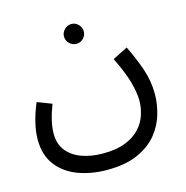

<svg xmlns="http://www.w3.org/2000/svg" viewBox="-107 -598 899 929"><g transform="rotate(-15 342.5 -133.5)"><path d="M29.8 1Q29.8 -35.2 39.8 -79.1Q49.8 -123 71.8 -175.8L144 -147.9Q127.9 -106 119.9 -71Q111.8 -36.1 111.8 -5.9Q111.8 45.9 138.9 79.8Q166 113.8 212.9 130.9Q259.8 147.9 318.8 147.9Q386.2 147.9 431.6 129.9Q477.1 111.8 503.9 82.5Q530.8 53.2 542.5 17.1Q554.2 -19 554.2 -54.2Q554.2 -91.8 539.6 -146Q524.9 -200.2 485.8 -279.8L561 -317.9Q589.8 -259.8 612.3 -196.3Q634.8 -132.8 634.8 -64.9Q634.8 -17.1 619.9 34.9Q605 86.9 569.1 130.9Q533.2 174.8 471.7 202.4Q410.2 230 317.9 230Q240.2 230 174.6 206.1Q108.9 182.1 69.3 131.1Q29.8 80.1 29.8 1ZM332 -397.9Q311 -397.9 296.4 -412.6Q281.7 -427.2 281.7 -447.3Q281.7 -466.8 296.4 -481.9Q311 -497.1 332 -497.1Q352.1 -497.1 366.5 -481.9Q380.9 -466.8 380.9 -447.3Q380.9 -427.2 366.5 -412.6Q352.1 -397.9 332 -397.9Z"/></g></svg>

Font: Kurinto Seri
Style: Regular
Weight: 400
Designer: Kurinto was developed by Clint Goss from a range of fonts that are compatible with the SIL Open Font License Version 1.1
Foundry: Clinton F. Goss
Version: Version 2.196; July 25, 2020